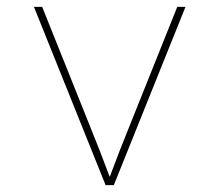

<svg xmlns="http://www.w3.org/2000/svg" viewBox="-20 -540 640 560"><path d="M288 0 79 -520H103L242 -173Q257 -136 271.5 -99Q286 -62 300 -24Q314 -62 328.5 -99Q343 -136 358 -173L497 -520H521L312 0Z"/></svg>

Font: Iosevka Aile Thin
Style: Regular
Weight: 100
Designer: Belleve Invis
Foundry: Belleve Invis
Version: Version 31.1.0; ttfautohint (v1.8.4)